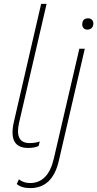

<svg xmlns="http://www.w3.org/2000/svg" viewBox="-20 -750 499 985"><path d="M124 9Q21 9 51 -124L191 -730H219L78 -121Q54 -16 132 -16Q160 -16 184 -24L178 -1Q158 9 124 9ZM428 -598Q416 -598 409 -605.5Q402 -613 402 -624Q402 -656 432 -656Q444 -656 451.5 -648.5Q459 -641 459 -630Q459 -615 450.5 -606.5Q442 -598 428 -598ZM135 215Q90 215 66 194L77 170Q101 189 134 189Q227 189 256 64L387 -500H415L282 74Q250 215 135 215Z"/></svg>

Font: Elaine Sans ExtraLight
Style: Italic
Weight: 275
Italic angle: -13°
Designer: Wei Huang
Foundry: Wei Huang
Version: Version 2.001;December 24, 2019;FontCreator 12.0.0.2547 64-b